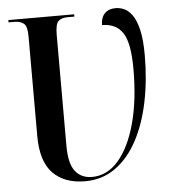

<svg xmlns="http://www.w3.org/2000/svg" viewBox="-52 -773 741 831"><g transform="rotate(-5 318.0 -357.5)"><path d="M285 10Q195 10 145 -41.5Q95 -93 95 -203V-636Q95 -680 80 -692Q65 -704 39 -704H14V-714H300V-704H270Q245 -704 231 -692Q217 -680 217 -632V-150Q217 -73 243 -39.5Q269 -6 316 -6Q382 -6 431 -62.5Q480 -119 507.5 -220Q535 -321 535 -456Q535 -569 506 -613Q477 -657 416 -657Q416 -689 433 -707Q450 -725 481 -725Q498 -725 516.5 -717.5Q535 -710 551.5 -688Q568 -666 578.5 -623.5Q589 -581 589 -511Q589 -403 569.5 -308.5Q550 -214 511.5 -142.5Q473 -71 416 -30.5Q359 10 285 10Z"/></g></svg>

Font: Noto Serif Display Condensed SemiBold
Style: Regular
Weight: 600
Width: 3
Designer: Monotype Design Team
Foundry: Monotype Imaging Inc.
Version: Version 2.009